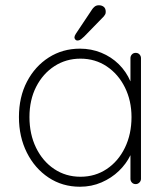

<svg xmlns="http://www.w3.org/2000/svg" viewBox="-20 -700 639 730"><path d="M496 -499Q505 -499 510.5 -493Q516 -487 516 -479V-20Q516 -12 510 -6Q504 0 496 0Q487 0 481.5 -6Q476 -12 476 -20V-162L492 -175Q492 -143 476 -110Q460 -77 432 -50Q404 -23 366 -6.5Q328 10 284 10Q217 10 164.5 -25Q112 -60 82 -120Q52 -180 52 -255Q52 -331 82.5 -389.5Q113 -448 165.5 -481.5Q218 -515 284 -515Q327 -515 365 -499.5Q403 -484 431.5 -456Q460 -428 476 -390.5Q492 -353 492 -309L476 -334V-479Q476 -487 481.5 -493Q487 -499 496 -499ZM286 -28Q342 -28 386 -57.5Q430 -87 455 -138.5Q480 -190 480 -255Q480 -317 455 -367.5Q430 -418 386 -447.5Q342 -477 286 -477Q231 -477 187 -448.5Q143 -420 117.5 -370Q92 -320 92 -255Q92 -190 117 -138.5Q142 -87 186 -57.5Q230 -28 286 -28ZM274 -546Q269 -546 266 -550Q263 -554 263 -558Q263 -563 268 -571L330 -664Q333 -669 339.5 -674.5Q346 -680 356 -680Q367 -680 374.5 -674Q382 -668 382 -655Q382 -649 380 -645.5Q378 -642 375 -638L300 -561Q295 -556 288.5 -551Q282 -546 274 -546Z"/></svg>

Font: Quicksand Light Light
Style: Regular
Weight: 300
Version: Version 3.006